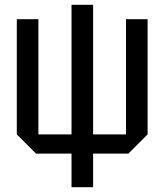

<svg xmlns="http://www.w3.org/2000/svg" viewBox="-20 -640 685 800"><path d="M130 0 50 -80V-560H140V-80H278V-620H368V-80H505V-560H595V-80L515 0H368V140H278V0Z"/></svg>

Font: Tektur SemiCondensed
Style: Regular
Weight: 400
Width: 4
Designer: Adam Jagosz
Foundry: Adam Jagosz
Version: Version 1.005;gftools[0.9.30]